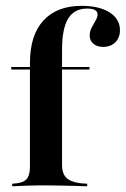

<svg xmlns="http://www.w3.org/2000/svg" viewBox="-20 -651 439 671"><path d="M22.6 0V-8.9Q58.1 -10.5 71.4 -23.4Q84.7 -36.3 84.7 -70.2V-431.5Q84.7 -528.2 131.9 -579.4Q179 -630.6 265.3 -630.6Q326.6 -630.6 362.9 -607.7Q399.2 -584.7 399.2 -545.2Q399.2 -519.4 383.1 -503.2Q366.9 -487.1 340.3 -487.1Q319.4 -487.1 306.5 -498Q293.5 -508.9 293.5 -526.6Q293.5 -541.9 300.4 -554.8Q307.3 -567.7 314.1 -579.4Q321 -591.1 321 -600Q321 -621 284.7 -621Q239.5 -621 218.1 -585.9Q196.8 -550.8 196.8 -476.6V-74.2Q196.8 -40.3 216.9 -25.4Q237.1 -10.5 284.7 -8.9V0Q270.2 -0.8 246.4 -1.2Q222.6 -1.6 195.2 -2.4Q167.7 -3.2 141.9 -3.2Q102.4 -3.2 70.6 -2Q38.7 -0.8 22.6 0ZM19.4 -408.1V-416.9H292.7V-408.1Z"/></svg>

Font: Playfair 144pt
Style: Bold
Weight: 700
Version: Version 2.001;gftools[0.9.30]